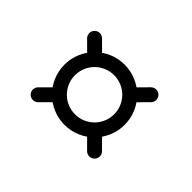

<svg xmlns="http://www.w3.org/2000/svg" viewBox="-61 -535 541 541"><g transform="rotate(45 209.0 -264.5)"><path d="M331.3 -166.9C317.3 -181 303.2 -195.1 289.2 -209.1C281 -217.4 267.7 -217.4 259.5 -209.2C251.3 -201 251.3 -187.7 259.4 -179.5C273.5 -165.4 287.5 -151.3 301.5 -137.2C309.7 -129 323 -129 331.2 -137.2C339.5 -145.4 339.5 -158.6 331.3 -166.9ZM148.2 -350.2C134.3 -364.1 120.3 -378 106.4 -391.8C98.1 -400 84.8 -399.9 76.7 -391.7C68.5 -383.5 68.5 -370.2 76.8 -362C90.7 -348.2 104.6 -334.3 118.5 -320.5C126.7 -312.3 140 -312.3 148.2 -320.5C156.4 -328.7 156.4 -342 148.2 -350.2ZM76.7 -137.2C84.9 -129 98.2 -129 106.4 -137.2C120.5 -151.2 134.6 -165.2 148.7 -179.3C156.9 -187.5 156.9 -200.8 148.7 -209C140.5 -217.2 127.2 -217.2 119 -209C104.9 -195 90.8 -181 76.8 -166.9C68.5 -158.8 68.5 -145.5 76.7 -137.2ZM289.4 -319.9C303.4 -334 317.4 -348 331.3 -362.1C339.5 -370.4 339.5 -383.6 331.2 -391.8C323 -400 309.7 -399.9 301.5 -391.7C287.6 -377.6 273.6 -363.6 259.6 -349.6C251.4 -341.4 251.5 -328.1 259.7 -319.9C267.9 -311.7 281.2 -311.7 289.4 -319.9ZM282 -264.5C282 -221.3 247.2 -186.5 204 -186.5C160.8 -186.5 126 -221.3 126 -264.5C126 -307.7 160.8 -342.5 204 -342.5C247.2 -342.5 282 -307.7 282 -264.5ZM84 -264.5C84 -198.2 137.7 -144.5 204 -144.5C270.3 -144.5 324 -198.2 324 -264.5C324 -330.7 270.3 -384.5 204 -384.5C137.7 -384.5 84 -330.7 84 -264.5Z"/></g></svg>

Font: FRB American Cursive Guidelines Arrows Medium
Style: Italic
Weight: 500
Italic angle: -25°
Version: Version 2.0;Modular Font Editor K font №1